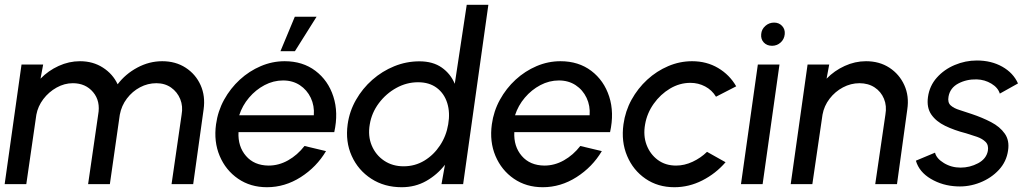

<svg xmlns="http://www.w3.org/2000/svg" viewBox="-30 -770 4314 803"><path d="M-10.5 0 60 -500H150.5L139.5 -441Q172 -474.5 215.2 -494.2Q258.5 -514 304.5 -514Q359 -514 400.5 -487.2Q442 -460.5 462 -417.5Q494.5 -460.5 544.2 -487.2Q594 -514 648.5 -514Q704.5 -514 746.5 -486.8Q788.5 -459.5 809 -413.8Q829.5 -368 821.5 -312L778 0H687.5L729.5 -290Q736 -325.5 723.8 -355.5Q711.5 -385.5 685.5 -403.8Q659.5 -422 624 -422Q588 -422 555.8 -405Q523.5 -388 500.8 -358Q478 -328 471 -290L429.5 0H338.5L380.5 -290Q391 -347 359.5 -384.5Q328 -422 274.5 -422Q239.5 -422 206.8 -403.8Q174 -385.5 151.2 -355.5Q128.5 -325.5 122 -290L80 0Z M1086.5 13Q1017.5 13 965.8 -22.5Q914 -58 888.8 -117.8Q863.5 -177.5 873.5 -250Q881 -305 907.2 -352.8Q933.5 -400.5 973 -436.8Q1012.5 -473 1060.8 -493.5Q1109 -514 1160.5 -514Q1236 -514 1289.2 -473.8Q1342.5 -433.5 1364.2 -366.2Q1386 -299 1368 -217.5H967.5Q964.5 -157.5 998.8 -117.8Q1033 -78 1093.5 -77.5Q1136 -77.5 1175 -99.5Q1214 -121.5 1243.5 -159.5L1333.5 -138Q1294 -71.5 1227.8 -29.2Q1161.5 13 1086.5 13ZM970.5 -288H1282.5Q1285.5 -327.5 1269.8 -360.8Q1254 -394 1224 -413.8Q1194 -433.5 1154 -433.5Q1113.5 -433.5 1076.5 -414Q1039.5 -394.5 1011.5 -361.5Q983.5 -328.5 970.5 -288ZM1143 -556 1203 -700H1294L1203.5 -556Z M1922 -750H2012.5L1907 0H1816.5L1831 -81Q1798.5 -39 1752.5 -13Q1706.5 13 1650 13Q1577.5 13 1522.8 -22.5Q1468 -58 1441 -117.8Q1414 -177.5 1424 -250Q1431.5 -304.5 1458.8 -352.2Q1486 -400 1527.2 -436.2Q1568.5 -472.5 1619 -493Q1669.5 -513.5 1724 -513.5Q1780.5 -513.5 1817.5 -487.5Q1854.5 -461.5 1872 -419.5ZM1658 -74.5Q1705.5 -74.5 1744.8 -98.2Q1784 -122 1810.2 -161.8Q1836.5 -201.5 1844.5 -250Q1853 -299 1840.5 -339Q1828 -379 1796.8 -402.5Q1765.5 -426 1718.5 -426Q1670.5 -426 1627.5 -402.2Q1584.5 -378.5 1554.5 -338.5Q1524.5 -298.5 1516.5 -250Q1508 -201 1524.8 -161.2Q1541.5 -121.5 1576.5 -98Q1611.5 -74.5 1658 -74.5Z M2240 13Q2171 13 2119.2 -22.5Q2067.5 -58 2042.2 -117.8Q2017 -177.5 2027 -250Q2034.5 -305 2060.8 -352.8Q2087 -400.5 2126.5 -436.8Q2166 -473 2214.2 -493.5Q2262.5 -514 2314 -514Q2389.5 -514 2442.8 -473.8Q2496 -433.5 2517.8 -366.2Q2539.5 -299 2521.5 -217.5H2121Q2118 -157.5 2152.2 -117.8Q2186.5 -78 2247 -77.5Q2289.5 -77.5 2328.5 -99.5Q2367.5 -121.5 2397 -159.5L2487 -138Q2447.5 -71.5 2381.2 -29.2Q2315 13 2240 13ZM2124 -288H2436Q2439 -327.5 2423.2 -360.8Q2407.5 -394 2377.5 -413.8Q2347.5 -433.5 2307.5 -433.5Q2267 -433.5 2230 -414Q2193 -394.5 2165 -361.5Q2137 -328.5 2124 -288Z M2927 -135 3004.5 -91.5Q2963.5 -44 2907.5 -15.5Q2851.5 13 2790.5 13Q2721.5 13 2669.8 -22.5Q2618 -58 2592.8 -117.8Q2567.5 -177.5 2577.5 -250Q2585 -305 2611.2 -352.8Q2637.5 -400.5 2677 -436.8Q2716.5 -473 2764.8 -493.5Q2813 -514 2864.5 -514Q2925.5 -514 2973.5 -485.5Q3021.5 -457 3049 -409L2964.5 -365.5Q2947.5 -393.5 2919 -408.5Q2890.5 -423.5 2857.5 -423.5Q2812.5 -423.5 2772.2 -399.5Q2732 -375.5 2704 -336Q2676 -296.5 2668 -250Q2659.5 -203 2674.2 -164Q2689 -125 2721 -101.2Q2753 -77.5 2797.5 -77.5Q2832.5 -77.5 2866.8 -93.5Q2901 -109.5 2927 -135Z M3139.5 -500H3230L3159.5 0H3069ZM3199 -578.5Q3177.5 -578.5 3164.5 -592.2Q3151.5 -606 3153.5 -627Q3155 -647.5 3170.8 -661.5Q3186.5 -675.5 3207.5 -675.5Q3228 -675.5 3241 -661.5Q3254 -647.5 3252 -627Q3250 -606 3234.8 -592.2Q3219.5 -578.5 3199 -578.5Z M3764.5 -312 3721.5 0H3630.5L3673 -290.5Q3679.5 -327 3667 -357Q3654.5 -387 3627.8 -404.5Q3601 -422 3564.5 -422Q3528.5 -422 3495.5 -404.5Q3462.5 -387 3439.5 -357Q3416.5 -327 3410 -290.5L3367.5 0H3277L3347.5 -500H3438L3427 -441Q3459.5 -474.5 3502.8 -494.2Q3546 -514 3592 -514Q3648 -514 3689.8 -486.8Q3731.5 -459.5 3752.2 -413.8Q3773 -368 3764.5 -312Z M3972.5 9.5Q3912 7 3863 -22Q3814 -51 3800.5 -98L3880.5 -131.5Q3886.5 -107 3917.8 -88Q3949 -69 3987.5 -69Q4026 -69 4060.5 -87.2Q4095 -105.5 4101.5 -139Q4105.5 -163 4092 -176.5Q4078.5 -190 4056 -197.8Q4033.5 -205.5 4010.5 -212.5Q3961.5 -225 3923.2 -243.5Q3885 -262 3865 -291Q3845 -320 3851 -364Q3857.5 -411 3888 -445.2Q3918.5 -479.5 3963 -498.2Q4007.5 -517 4055.5 -517Q4116 -517 4162 -491Q4208 -465 4227.5 -421L4151.5 -378.5Q4144 -403.5 4116.2 -420.2Q4088.5 -437 4055 -438Q4012.5 -439 3978 -420.8Q3943.5 -402.5 3937 -366Q3932.5 -341.5 3946 -329.2Q3959.5 -317 3983.5 -309.8Q4007.5 -302.5 4034.5 -293Q4078 -278.5 4115 -259.2Q4152 -240 4172.2 -211.2Q4192.5 -182.5 4186 -140.5Q4179.5 -94 4147.5 -59.5Q4115.5 -25 4068.8 -6.5Q4022 12 3972.5 9.5Z"/></svg>

Font: Urbanist Medium
Style: Italic
Weight: 500
Italic angle: -8°
Designer: Corey Hu
Foundry: Corey Hu
Version: Version 1.330; ttfautohint (v1.8.4.7-5d5b)